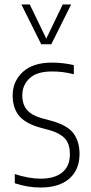

<svg xmlns="http://www.w3.org/2000/svg" viewBox="-20 -828 406 857"><path d="M161.5 9Q131 9 102 4Q73 -1 46 -10V-51Q109.5 -30.5 161.5 -30.5Q224 -30.5 258 -58.5Q292 -86.5 292 -139Q292 -186 269.8 -209.8Q247.5 -233.5 205 -246L157 -259Q90 -278.5 63.2 -313.5Q36.5 -348.5 36.5 -401.5Q36.5 -465 81.8 -506.8Q127 -548.5 211 -548.5Q239 -548.5 263 -545.5Q287 -542.5 309.5 -537.5V-496.5Q282.5 -503.5 260 -506.2Q237.5 -509 211.5 -509Q143.5 -509 111.5 -478Q79.5 -447 79.5 -403.5Q79.5 -362 100.2 -337.8Q121 -313.5 164 -301L212 -288Q283 -268 309 -231.2Q335 -194.5 335 -141Q335 -70.5 289.5 -30.8Q244 9 161.5 9ZM164 -630.5 75.5 -808H113L186.5 -655.5L260 -808H297.5L209 -630.5Z"/></svg>

Font: Encode Sans Condensed ExtraLight
Style: Regular
Weight: 200
Width: 3
Designer: Multiple Designers
Foundry: Impallari Type
Version: Version 3.000; ttfautohint (v1.8.3) -l 8 -r 50 -G 200 -x 14 